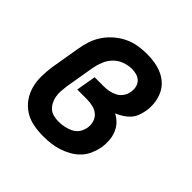

<svg xmlns="http://www.w3.org/2000/svg" viewBox="-148 -663 796 796"><g transform="rotate(45 250.0 -265.0)"><path d="M213 8Q183 8 154.5 2.5Q126 -3 102.5 -18Q79 -33 63 -55.5Q47 -78 39.5 -105.5Q32 -133 32.5 -162.5Q33 -192 37 -221L59 -351Q63 -377 71.5 -402Q80 -427 95 -449Q110 -471 131 -489Q152 -507 176.5 -518.5Q201 -530 226.5 -534Q252 -538 278 -538Q301 -538 324.5 -534Q348 -530 368.5 -520.5Q389 -511 405 -495.5Q421 -480 430 -459Q439 -438 441.5 -414.5Q444 -391 440 -368Q437 -352 431 -336Q425 -320 413.5 -307.5Q402 -295 387.5 -286Q373 -277 357 -270Q375 -261 388.5 -246.5Q402 -232 409.5 -213.5Q417 -195 418.5 -174Q420 -153 417 -132Q413 -111 404 -89.5Q395 -68 379 -51Q363 -34 342.5 -22.5Q322 -11 300.5 -4Q279 3 257 5.5Q235 8 213 8ZM215 -80Q226 -80 237 -81.5Q248 -83 258.5 -86Q269 -89 279.5 -94Q290 -99 298.5 -107.5Q307 -116 311.5 -126.5Q316 -137 318 -147Q321 -165 316 -182Q311 -199 298 -210Q285 -221 267.5 -225Q250 -229 232 -229H176L191 -316H246Q261 -316 276 -319Q291 -322 305 -329.5Q319 -337 328.5 -350.5Q338 -364 340 -379Q343 -393 340 -407.5Q337 -422 327.5 -432Q318 -442 304.5 -446Q291 -450 276 -450Q255 -450 233 -442Q211 -434 195 -417.5Q179 -401 170.5 -380Q162 -359 158 -337L136 -207Q134 -192 133 -176.5Q132 -161 134.5 -146.5Q137 -132 143.5 -119Q150 -106 160.5 -96.5Q171 -87 185.5 -83.5Q200 -80 215 -80Z"/></g></svg>

Font: Iosevka Slab Semibold
Style: Italic
Weight: 600
Italic angle: -9°
Monospace: yes
Designer: Belleve Invis
Foundry: Belleve Invis
Version: Version 11.1.1; ttfautohint (v1.8.3)